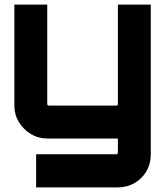

<svg xmlns="http://www.w3.org/2000/svg" viewBox="-20 -598 725 829"><path d="M136 211V68H483Q485 68 487 66Q489 64 489 62V0H184Q145 0 113 -19.5Q81 -39 61.5 -71Q42 -103 42 -141V-578H184V-148Q184 -146 186 -144Q188 -142 190 -142H483Q485 -142 487 -144Q489 -146 489 -148V-578H631V70Q631 109 612.5 141Q594 173 561.5 192Q529 211 490 211Z"/></svg>

Font: Orbitron ExtraBold
Style: Regular
Weight: 800
Designer: Matt McInerney
Foundry: The League of Moveable Type
Version: Version 2.001